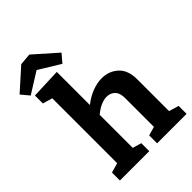

<svg xmlns="http://www.w3.org/2000/svg" viewBox="-325 -1106 1230 1230"><g transform="rotate(-45 290.5 -490.5)"><path d="M16 0V-72L82 -91V-679L16 -698V-770L222 -778V-478Q265 -512 310 -529Q355 -546 396 -546Q463 -546 508.5 -503.5Q554 -461 553 -376V-92L620 -72V0H353V-72L413 -89V-346Q414 -394 392 -417Q370 -440 335 -440Q310 -440 280.5 -427Q251 -414 222 -389V-90L282 -72V0ZM-3 -789 -49 -844 96 -974 176 -981 331 -844 284 -789 139 -878Z"/></g></svg>

Font: Bitter
Style: Bold
Weight: 700
Designer: Sol Matas, and Bitter project Authors
Foundry: Sol Matas
Version: Version 2.001